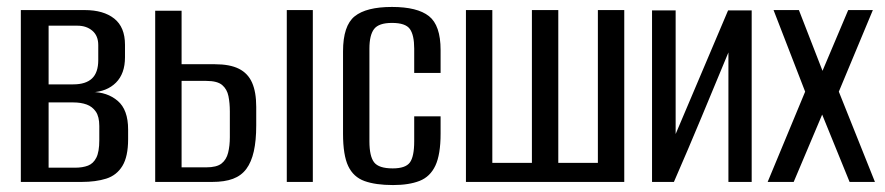

<svg xmlns="http://www.w3.org/2000/svg" viewBox="-20 -524 2549 553"><path d="M40 0V-495H224Q278 -495 309 -470.5Q340 -446 340 -395V-359Q340 -312 314 -286Q288 -260 244 -258V-259Q289 -259 319 -233.5Q349 -208 349 -151V-123Q349 -73 332.5 -46Q316 -19 286 -9.5Q256 0 215 0ZM120 -41H196Q218 -41 233.5 -47Q249 -53 257.5 -70Q266 -87 266 -120V-161Q266 -188 256 -202.5Q246 -217 229.5 -223Q213 -229 191 -229H120ZM120 -281H191Q227 -281 245 -298Q263 -315 263 -351V-394Q263 -421 246 -435.5Q229 -450 203 -450H120Z M427 0V-493H503V-339H599Q642 -339 668 -326Q694 -313 706 -286Q718 -259 718 -216V-163Q718 -119 711 -88Q704 -57 689.5 -37.5Q675 -18 651 -9Q627 0 591 0ZM503 -42H574Q604 -42 618 -53Q632 -64 637 -84Q642 -104 642 -129V-203Q642 -227 638 -247Q634 -267 620 -279Q606 -291 574 -291H503ZM806 0V-495H881V0Z M1112 9Q1062 9 1030 -2.5Q998 -14 983 -45.5Q968 -77 968 -139V-376Q968 -450 1001.5 -477Q1035 -504 1109 -504Q1182 -504 1215.5 -477.5Q1249 -451 1249 -380V-314H1173V-384Q1173 -423 1160.5 -440.5Q1148 -458 1109 -458Q1071 -458 1057.5 -440.5Q1044 -423 1044 -384V-117Q1044 -74 1057.5 -56.5Q1071 -39 1111 -39Q1148 -39 1160.5 -56Q1173 -73 1173 -117V-189H1249V-139Q1249 -79 1234 -47Q1219 -15 1188.5 -3Q1158 9 1112 9Z M1322 0V-495H1398V-55H1512V-495H1588V-55H1702V-495H1778V0Z M1858 0V-494H1926V-138L2077 -494H2145V0H2078V-373Q2039 -279 2000.5 -186.5Q1962 -94 1921 0Z M2191 0 2299 -260 2208 -495H2281L2349 -320L2423 -495H2494L2396 -260L2500 0H2427L2348 -194L2266 0Z"/></svg>

Font: Alumni Sans Medium
Style: Regular
Weight: 500
Designer: Robert E. Leuschke
Foundry: Robert E. Leuschke
Version: Version 1.018